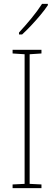

<svg xmlns="http://www.w3.org/2000/svg" viewBox="-20 -971 278 991"><path d="M194 0H45V-19L107 -22V-691L45 -695V-714H194V-695L133 -691V-22L194 -19ZM227 -944Q211 -920 188 -892.5Q165 -865 140.5 -839Q116 -813 94 -793H78V-803Q112 -840 142.5 -877Q173 -914 197 -951H227Z"/></svg>

Font: Noto Sans Gurmukhi UI Condensed Thin
Style: Regular
Weight: 100
Width: 3
Designer: Jelle Bosma - Monotype Design Team
Foundry: Monotype Imaging Inc.
Version: Version 2.004; ttfautohint (v1.8.4.7-5d5b)